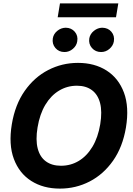

<svg xmlns="http://www.w3.org/2000/svg" viewBox="-20 -1111 789 1141"><path d="M335.9 9.8Q237.3 9.8 165.8 -35.6Q94.2 -81.1 62.3 -166.7Q30.3 -252.4 50.3 -373Q69.8 -489.7 127 -571Q184.1 -652.3 266.4 -694.8Q348.6 -737.3 443.4 -737.3Q542 -737.3 613.3 -691.9Q684.6 -646.5 716.6 -560.8Q748.5 -475.1 728.5 -353.5Q709 -237.3 651.9 -156Q594.7 -74.7 512.7 -32.5Q430.7 9.8 335.9 9.8ZM342.3 -126Q400.4 -126 448.2 -154.8Q496.1 -183.6 529.3 -238.8Q562.5 -293.9 575.7 -373Q587.9 -448.2 574.7 -498.8Q561.5 -549.3 526.1 -575.4Q490.7 -601.6 437 -601.6Q379.4 -601.6 331.1 -572.5Q282.7 -543.5 249.5 -488.3Q216.3 -433.1 203.1 -353.5Q190.9 -279.3 204.1 -228.5Q217.3 -177.7 252.9 -151.9Q288.6 -126 342.3 -126ZM363.3 -801.8Q329.6 -801.8 309.1 -825.9Q288.6 -850.1 293.9 -883.3Q298.3 -909.7 320.6 -927.7Q342.8 -945.8 370.6 -946.3Q404.3 -945.8 424.6 -922.1Q444.8 -898.4 439 -865.2Q435.1 -839.4 413.1 -820.6Q391.1 -801.8 363.3 -801.8ZM580.6 -801.8Q547.4 -801.8 526.4 -825.7Q505.4 -849.6 510.7 -883.3Q515.6 -909.7 538.1 -927.7Q560.5 -945.8 587.4 -946.3Q622.1 -945.8 642.1 -922.1Q662.1 -898.4 656.7 -865.2Q652.3 -839.4 630.6 -820.6Q608.9 -801.8 580.6 -801.8ZM683.1 -1090.8 669.4 -1008.3H322.8L336.4 -1090.8Z"/></svg>

Font: Inter Tight
Style: Bold Italic
Weight: 700
Italic angle: -9.39999°
Designer: Rasmus Andersson
Foundry: rsms
Version: Version 3.004